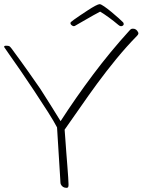

<svg xmlns="http://www.w3.org/2000/svg" viewBox="-118 -875 694 924"><path d="M202.7 29Q182.7 29 174.8 12Q172.8 8 172.7 1Q172.6 -6 172 -13L156.5 -262Q142 -290 112.2 -337Q82.3 -384 47.1 -437Q11.9 -490 -18.3 -534Q-48.5 -578 -72.1 -611Q-95.7 -644 -97.6 -648Q-100.2 -655 -89.2 -655Q-76.2 -655 -72.7 -652.5Q-69.1 -650 -63.5 -643Q-18.4 -582 18 -530.5Q54.4 -479 75.6 -448Q100.3 -410 125.1 -370Q149.8 -330 173.6 -292Q248 -407 330.6 -517Q413.2 -627 504.1 -727Q507.2 -731 511 -734Q514.8 -737 521.8 -737Q538.8 -737 547 -719Q550.6 -712 541.7 -703Q489.9 -650 441.5 -591Q393.2 -532 349.8 -473Q308.7 -417 270.1 -361Q231.6 -305 193 -251Q194.7 -235 196.4 -206Q198.1 -177 200.9 -143.5Q203.6 -110 206.1 -77.5Q208.6 -45 210.2 -21Q211.7 3 211.8 12Q212.1 22 209.9 25.5Q207.7 29 202.7 29ZM237.1 -749Q233.1 -749 227.6 -753Q222.2 -757 221.3 -761Q220.1 -766 223.4 -769Q225 -771 237.4 -780Q249.8 -789 268.4 -801.5Q287.1 -814 306.2 -826.5Q325.3 -839 340.4 -847Q355.6 -855 361.6 -855Q367.6 -855 383.6 -844Q399.7 -833 418.2 -817.5Q436.8 -802 452.6 -788Q468.3 -774 474.9 -767Q476.4 -765 477.3 -761Q478.4 -756 474.3 -752.5Q470.1 -749 465.1 -749Q458.1 -749 451.7 -755Q430.5 -773 405.9 -791Q381.2 -809 363.9 -819Q350.5 -812 331.4 -801.5Q312.4 -791 293 -779.5Q273.7 -768 259 -760Q244.4 -752 241.8 -750Q240.1 -749 237.1 -749Z"/></svg>

Font: Oooh Baby
Style: Normal
Weight: 400
Designer: Robert E. Leuschke
Foundry: Robert E. Leuschke
Version: Version 1.011; ttfautohint (v1.8.3)